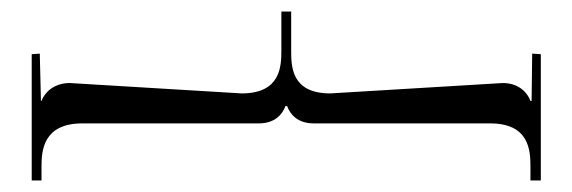

<svg xmlns="http://www.w3.org/2000/svg" viewBox="-20 -424 992 333"><path d="M524 -210H830C898 -210 900 -163 900 -135V-111H918V-330L903 -331L902 -249H900C895 -263 880 -280 852 -280L553 -262C485 -262 485 -309 485 -337V-404H468V-337C468 -309 467 -262 399 -262L101 -280C73 -280 57 -263 52 -249H51L49 -331L35 -330V-111H52V-135C52 -163 55 -210 123 -210H429C457 -210 470 -226 475 -240H478C483 -226 496 -210 524 -210Z"/></svg>

Font: FoglihtenDeH04
Style: Regular
Weight: 500
Version: Version 0.68